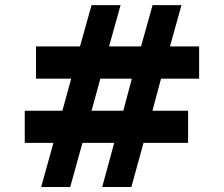

<svg xmlns="http://www.w3.org/2000/svg" viewBox="-20 -745 891 765"><path d="M259.8 0H144L192.9 -175.8H78.6V-303.7H228.5L263.7 -431.6H123.5V-560.1H298.8L344.7 -724.6H460.4L414.6 -560.1H542L587.9 -724.6H703.1L657.2 -560.1H773.4V-431.6H621.6L587.4 -303.7H729.5V-175.8H551.8L503.4 0H387.2L435.1 -175.8H308.6ZM505.4 -431.6H379.9L344.7 -303.7H471.2Z"/></svg>

Font: Estedad-FD Black
Style: Regular
Weight: 900
Designer: Amin Abedi
Version: Version 7.3